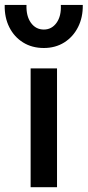

<svg xmlns="http://www.w3.org/2000/svg" viewBox="-51 -780 365 800"><path d="M76.6 0V-495H186.6V0ZM131.6 -580Q82.3 -580 45.2 -603.1Q8.1 -626.1 -12.2 -666.6Q-32.6 -707 -31.4 -759.5H59.4Q57.6 -713.4 77.8 -685.1Q98.1 -656.9 131.6 -656.9Q164.6 -656.9 184.7 -685.1Q204.9 -713.4 202.4 -759.5H293.9Q294.8 -707.7 274.2 -667.1Q253.7 -626.5 216.8 -603.2Q179.8 -580 131.6 -580Z"/></svg>

Font: Geologica Thin
Style: Regular
Weight: 100
Version: Version 1.010;gftools[0.9.28]